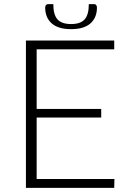

<svg xmlns="http://www.w3.org/2000/svg" viewBox="-20 -902 620 922"><path d="M104.5 0ZM528.5 -707.5V-665H156V-379H466V-337.5H156V-42.5H529.5L528.5 0H104.5V-707.5ZM321.5 -786.5Q366.5 -786.5 386.5 -809Q406.5 -831.5 406.5 -882H433.5Q439 -882 442.2 -877.2Q445.5 -872.5 445.5 -865.5Q445.5 -817.5 414.5 -789.8Q383.5 -762 321.5 -762Q259.5 -762 228.2 -789.8Q197 -817.5 197 -865.5Q197 -872.5 200.5 -877.2Q204 -882 209.5 -882H236Q236 -831.5 256 -809Q276 -786.5 321.5 -786.5Z"/></svg>

Font: Lato Light
Style: Regular
Weight: 300
Designer: Lukasz Dziedzic
Foundry: tyPoland Lukasz Dziedzic
Version: Version 2.007; 2014-02-27